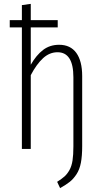

<svg xmlns="http://www.w3.org/2000/svg" viewBox="-20 -761 523 981"><path d="M282.2 -532.2Q339.8 -532.2 369.9 -490.7Q399.9 -449.2 399.9 -372.1V-14.2Q399.9 36.1 393.3 70.6Q386.7 105 371.1 128.9Q355.5 152.8 336.9 167.7Q318.4 182.6 287.1 200.2L272 168Q295.9 152.8 309.8 140.4Q323.7 127.9 335 107.7Q346.2 87.4 350.6 58.8Q355 30.3 355 -13.2V-366.2Q355 -494.1 273.9 -494.1Q233.4 -494.1 200.2 -463.9Q167 -433.6 137.2 -377V0H91.8V-621.1H29.8V-658.2H91.8V-734.9L137.2 -741.2V-658.2H274.9V-621.1H137.2V-430.2Q165.5 -479.5 200.2 -505.9Q234.9 -532.2 282.2 -532.2Z"/></svg>

Font: Fira Sans Compressed ExtraLight
Style: Regular
Weight: 250
Width: 1
Designer: Carrois Corporate & Edenspiekermann AG
Foundry: Carrois Corporate GbR & Edenspiekermann AG
Version: Version 4.203;PS 004.203;hotconv 1.0.88;makeotf.lib2.5.64775